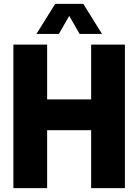

<svg xmlns="http://www.w3.org/2000/svg" viewBox="-20 -970 713 990"><path d="M49 0V-740H223V-457.5H450V-740H624V0H450V-298.5H223V0ZM168 -795 264.5 -950H409.5L506 -795H390.5L337 -888L283.5 -795Z"/></svg>

Font: Encode Sans Condensed Condensed ExtraBold
Style: Regular
Weight: 800
Width: 3
Designer: Multiple Designers
Foundry: Impallari Type
Version: Version 3.000; ttfautohint (v1.8.3) -l 8 -r 50 -G 200 -x 14 